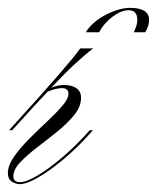

<svg xmlns="http://www.w3.org/2000/svg" viewBox="-23 -461 399 488"><path d="M28 2Q44 2 72.5 -15Q101 -32 134 -60Q167 -88 196 -120L205 -130H213L206 -122Q174 -86 139.5 -57Q105 -28 75 -10.5Q45 7 27 7Q17 7 7 0.5Q-3 -6 -3 -21Q-3 -40 12.5 -62.5Q28 -85 51 -108Q74 -131 97 -152.5Q120 -174 135.5 -192Q151 -210 151 -223Q151 -237 134 -237Q127 -237 117 -234.5Q107 -232 98 -228Q64 -192 18 -141L8 -130H0L9 -140Q80 -218 123.5 -268Q167 -318 181 -338H214Q194 -323 168 -299Q142 -275 107 -238Q124 -245 140 -245Q159 -245 171 -237Q183 -229 183 -212Q183 -190 165.5 -168.5Q148 -147 122.5 -126.5Q97 -106 71.5 -86.5Q46 -67 28.5 -48.5Q11 -30 11 -13Q11 2 28 2ZM229 -379H195Q212 -406 246 -423.5Q280 -441 308 -441Q356 -441 356 -410Q356 -396 346 -379H317Q321 -387 323.5 -395Q326 -403 326 -410Q326 -435 304 -435Q285 -435 263 -418.5Q241 -402 229 -379Z"/></svg>

Font: Ballet 72pt
Style: Regular
Weight: 400
Designer: Maximiliano R. Sproviero
Foundry: Omnibus-Type
Version: Version 1.100; ttfautohint (v1.8.3)